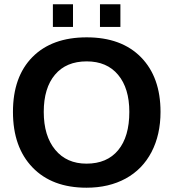

<svg xmlns="http://www.w3.org/2000/svg" viewBox="-20 -874 818 904"><path d="M735.8 -347.2Q735.8 -239.7 693.4 -158.2Q650.9 -76.7 571.8 -33.4Q492.7 9.8 387.2 9.8Q225.1 9.8 133.1 -85.7Q41 -181.2 41 -347.2Q41 -512.7 132.8 -605.5Q224.6 -698.2 388.2 -698.2Q551.8 -698.2 643.8 -604.5Q735.8 -510.7 735.8 -347.2ZM588.9 -347.2Q588.9 -458.5 536.1 -521.7Q483.4 -585 388.2 -585Q291.5 -585 238.8 -522.2Q186 -459.5 186 -347.2Q186 -233.9 240 -168.7Q293.9 -103.5 387.2 -103.5Q483.9 -103.5 536.4 -167Q588.9 -230.5 588.9 -347.2ZM450.7 -747.1V-854H546.9V-747.1ZM229 -747.1V-854H323.7V-747.1Z"/></svg>

Font: Arial
Style: Bold
Weight: 700
Designer: Steve Matteson
Foundry: Ascender Corporation
Version: Version 2.00.3